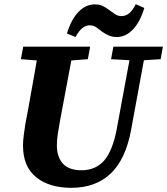

<svg xmlns="http://www.w3.org/2000/svg" viewBox="-20 -880 799 918"><path d="M321 18Q215 18 152.5 -33Q90 -84 90 -184Q90 -207 93.5 -233Q97 -259 101 -286L115 -360Q125 -417 135.5 -475Q146 -533 156 -591L80 -597L91 -657H411L400 -597L321 -591L265 -292Q260 -264 256 -237.5Q252 -211 252 -184Q252 -130 280.5 -98Q309 -66 370 -66Q437 -66 477.5 -112Q518 -158 538 -262L599 -592L511 -597L522 -657H759L748 -597L668 -592L607 -260Q581 -118 509 -50Q437 18 321 18ZM300 -720Q321 -788 355.5 -823.5Q390 -859 433 -859Q456 -859 472 -851Q488 -843 502 -832Q516 -822 530 -812.5Q544 -803 561 -803Q602 -803 629 -860L670 -842Q650 -775 615.5 -739Q581 -703 539 -703Q517 -703 500 -710.5Q483 -718 469 -728Q455 -739 441 -749Q427 -759 408 -759Q371 -759 341 -703Z"/></svg>

Font: Source Serif 4 SmText
Style: Bold Italic
Weight: 700
Italic angle: -12°
Designer: Frank Grießhammer
Foundry: Adobe
Version: Version 4.005;hotconv 1.1.0;makeotfexe 2.6.0